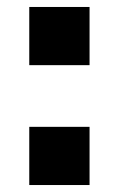

<svg xmlns="http://www.w3.org/2000/svg" viewBox="-20 -531 339 551"><path d="M64 0V-167H237V0ZM64 -344V-511H237V-344Z"/></svg>

Font: Chivo Medium ExtraBold
Style: Regular
Weight: 800
Version: Version 2.002